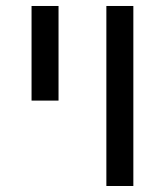

<svg xmlns="http://www.w3.org/2000/svg" viewBox="-20 -619 549 639"><path d="M85 -284.2V-599.1H174.8V-284.2ZM334 0V-599.1H423.8V0Z"/></svg>

Font: Libra Sans Modern
Style: Regular
Weight: 400
Foundry: Stefan Peev, Context Ltd
Version: Version 1.000